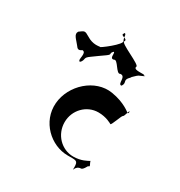

<svg xmlns="http://www.w3.org/2000/svg" viewBox="-170 -909 893 954"><g transform="rotate(30 276.5 -432.5)"><path d="M97 -617C105 -606 112 -597 131 -611C160 -610 131 -555 148 -556C166 -570 132 -541 151 -555C171 -581 150 -580 183 -603C201 -617 227 -634 246 -648C274 -668 249 -662 270 -682C286 -698 247 -668 266 -682C284 -687 262 -641 290 -648C308 -662 334 -589 353 -603C386 -607 365 -554 385 -555C403 -569 369 -542 388 -556C405 -582 376 -583 405 -611C423 -625 392 -605 411 -619C440 -647 429 -637 461 -652C479 -666 441 -640 460 -654C465 -666 399 -648 403 -672C421 -686 271 -740 290 -754C300 -774 249 -767 270 -787C286 -803 247 -773 266 -787C284 -792 274 -774 284 -754C302 -740 191 -658 199 -669C192 -669 161 -660 123 -684C94 -701 94 -700 67 -680C53 -659 78 -642 97 -617ZM355 -383C401 -383 431 -364 435 -362C441 -360 464 -429 468 -427C478 -434 479 -461 486 -465V-466C488 -457 484 -449 480 -453C480 -453 440 -489 364 -501C260 -518 157 -425 148 -317C139 -207 232 -121 329 -121C377 -121 387 -125 387 -87C387 -49 383 -98 420 -98C432 -102 438 -118 443 -125C454 -129 451 -130 444 -145C438 -157 445 -156 435 -151C430 -149 401 -130 355 -130C288 -130 233 -186 233 -257C233 -327 288 -383 355 -383Z"/></g></svg>

Font: Hussar Przerywany
Style: Regular
Weight: 400
Foundry: Cannot Into Space Fonts
Version: Version 0.982